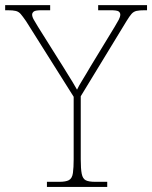

<svg xmlns="http://www.w3.org/2000/svg" viewBox="-31 -734 597 754"><path d="M390.1 -20V0H153.3V-20H202.1Q227.1 -20 239.3 -26.4Q252.4 -33.2 255.4 -54.9Q258.3 -76.7 258.3 -107.9V-354L71.3 -650.9Q58.1 -669.9 50.3 -679Q42.5 -688 31.5 -690.9Q20.5 -693.8 -2 -693.8H-10.7V-713.9H166V-693.8H133.3Q108.4 -693.8 102.1 -689Q95.2 -683.6 95.2 -676.8Q95.2 -668 101.8 -656.5Q108.4 -645 118.2 -628.9L197.3 -502.9Q207 -487.8 216.6 -472.4Q226.1 -457 235.4 -441.9Q245.1 -426.8 254.2 -411.6Q263.2 -396.5 271.5 -381.8Q274.9 -389.6 280.3 -398.9Q285.6 -408.2 292.5 -419.4Q299.3 -430.7 307.6 -444.3Q315.9 -458 325.2 -474.1L419.4 -628.9Q429.2 -645 435.3 -656.5Q441.4 -668 441.4 -676.8Q441.4 -684.1 435.1 -689Q428.7 -693.8 403.3 -693.8H354.5V-713.9H546.4V-693.8H538.1Q516.6 -693.8 505.1 -691.2Q493.7 -688.5 485.8 -679.7Q478 -670.9 466.3 -651.9L286.1 -356V-107.9Q286.1 -70.8 290 -51.3Q293.9 -32.2 305.7 -26.1Q317.4 -20 342.3 -20Z"/></svg>

Font: Koh Santepheap Thin
Style: Regular
Weight: 100
Designer: Danh Hong
Version: Version 2.002; ttfautohint (v1.8.3)